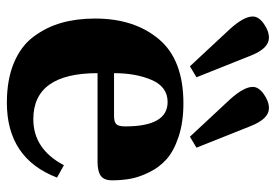

<svg xmlns="http://www.w3.org/2000/svg" viewBox="-142 -649 803 559"><g transform="rotate(90 259.5 -369.5)"><path d="M28 -704Q28 -721 49 -736Q70 -751 90 -751Q121 -751 142 -698L205 -540L173 -521L64 -638Q28 -678 28 -704ZM233 -704Q233 -721 254 -736Q275 -751 295 -751Q326 -751 347 -698L410 -540L378 -521L269 -638Q233 -678 233 -704ZM34 -245Q34 -359 94 -430.5Q154 -502 281 -502Q336 -502 378 -488Q420 -474 443.5 -453Q467 -432 481.5 -402.5Q496 -373 500.5 -347.5Q505 -322 505 -294Q505 -271 492 -261.5Q479 -252 451 -252H193Q193 -65 327 -65Q414 -65 461 -154L497 -134Q441 12 279 12Q212 12 163 -8.5Q114 -29 86.5 -66Q59 -103 46.5 -147Q34 -191 34 -245ZM193 -300H317Q335 -300 341.5 -306.5Q348 -313 348 -333Q348 -456 277 -456Q233 -456 213 -410Q193 -364 193 -300Z"/></g></svg>

Font: Heuristica
Style: Bold
Weight: 700
Version: Version 1.0.2